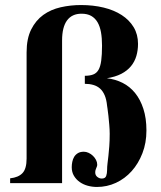

<svg xmlns="http://www.w3.org/2000/svg" viewBox="-20 -723 637 758"><path d="M558.1 -208Q558.1 -256.3 546.1 -293.2Q534.2 -330.1 513.4 -355.7Q492.7 -381.3 464.1 -395.8Q435.5 -410.2 401.9 -414.1Q435.5 -419.4 459 -431.6Q482.4 -443.8 497.1 -461.7Q511.7 -479.5 518.3 -502Q524.9 -524.4 524.9 -549.8Q524.9 -586.9 507.8 -615.5Q490.7 -644 460.4 -663.6Q430.2 -683.1 389.2 -693.1Q348.1 -703.1 299.8 -703.1Q258.3 -703.1 219.5 -694.3Q180.7 -685.5 150.9 -664.1Q121.1 -642.6 103 -606.4Q85 -570.3 85 -516.1V-97.2Q85 -56.6 68.8 -39.6Q52.7 -22.5 20 -19V0H225.1V-563Q225.1 -615.7 244.6 -642.3Q264.2 -668.9 301.8 -668.9Q324.7 -668.9 340.1 -660.2Q355.5 -651.4 365 -635.3Q374.5 -619.1 378.7 -595.7Q382.8 -572.3 382.8 -543Q382.8 -506.8 379.6 -483.6Q376.5 -460.4 368.9 -447.3Q361.3 -434.1 348.1 -429Q335 -423.8 314.9 -423.8V-392.1Q333 -392.1 348.4 -387.7Q363.8 -383.3 375 -373.3Q386.2 -363.3 393.3 -346.7Q400.4 -330.1 402.8 -305.2Q402.8 -305.2 404.5 -293.9Q406.2 -282.7 408 -266.1Q409.7 -249.5 411.4 -230.2Q413.1 -210.9 413.1 -194.8Q413.1 -166 411.4 -145Q409.7 -124 408 -107.7Q406.2 -91.3 404.5 -78.1Q402.8 -64.9 402.8 -51.8Q402.8 -38.6 399.2 -28.3Q395.5 -18.1 381.8 -18.1Q372.1 -18.1 364 -24.7Q356 -31.2 356 -42Q356 -47.9 357.2 -51.8Q358.4 -55.7 359.9 -59.1Q361.3 -62.5 362.5 -65.7Q363.8 -68.8 363.8 -73.2Q363.8 -82.5 359.1 -91.6Q354.5 -100.6 346.9 -107.9Q339.4 -115.2 329.8 -119.6Q320.3 -124 311 -124Q296.9 -124 287.6 -118.4Q278.3 -112.8 272.9 -104Q267.6 -95.2 265.4 -84.2Q263.2 -73.2 263.2 -63Q263.2 -43.5 272 -28.8Q280.8 -14.2 294.7 -4.4Q308.6 5.4 326.4 10.3Q344.2 15.1 362.8 15.1Q402.3 15.1 437.7 -1.2Q473.1 -17.6 499.8 -47.4Q526.4 -77.1 542.2 -117.9Q558.1 -158.7 558.1 -208Z"/></svg>

Font: Galatia SIL
Style: Bold
Weight: 700
Designer: Development by SIL's NRSI team
Version: Version 2.1